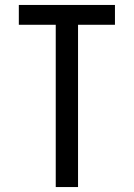

<svg xmlns="http://www.w3.org/2000/svg" viewBox="-20 -755 540 775"><path d="M205 0V-655H56V-735H444V-655H295V0Z"/></svg>

Font: Iosevka SS10 Medium
Style: Regular
Weight: 500
Monospace: yes
Designer: Belleve Invis
Foundry: Belleve Invis
Version: Version 28.0.6; ttfautohint (v1.8.4)